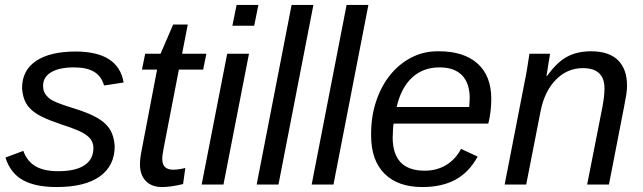

<svg xmlns="http://www.w3.org/2000/svg" viewBox="-20 -745 2596 775"><path d="M443 -155Q443 -76 383 -33Q323 10 208 10Q123 10 72.5 -18Q22 -46 2 -109L74 -136Q90 -93 124 -73.5Q158 -54 215 -54Q285 -54 321 -78Q357 -102 357 -147Q357 -178 332 -197Q309 -217 227 -243Q182 -258 152 -272.5Q122 -287 104.5 -304Q87 -321 79 -341.5Q71 -362 69 -389Q69 -461 125.5 -499Q182 -537 285 -537Q458 -537 479 -412L400 -400Q389 -438 359.5 -455.5Q330 -473 279 -473Q219 -473 186.5 -453.5Q154 -434 154 -399Q154 -377 164 -364Q169 -357 176 -350.5Q183 -344 193 -339Q212 -328 283 -306Q328 -292 358 -277Q388 -262 406 -244.5Q424 -227 432.5 -205Q441 -183 443 -155Z M634 10Q592 10 568.5 -14.5Q545 -39 545 -81Q545 -95 547 -110.5Q549 -126 553 -145L614 -464H553L566 -528H628L679 -646H738L715 -528H813L800 -464H702L641 -149Q635 -120 635 -103Q635 -60 679 -60Q701 -60 728 -67L719 -2Q669 10 634 10Z M918 -641 935 -725H1023L1006 -641ZM794 0 897 -528H985L882 0Z M1016 0 1157 -725H1245L1104 0Z M1238 0 1379 -725H1467L1326 0Z M1569 -246Q1567 -238 1566.5 -224Q1566 -210 1565 -190Q1565 -124 1597 -90Q1629 -56 1695 -56Q1743 -56 1781 -79Q1819 -102 1841 -144L1908 -113Q1873 -49 1818 -19.5Q1763 10 1685 10Q1586 10 1532 -44Q1478 -98 1478 -198V-205Q1478 -276 1498.5 -337Q1519 -398 1555 -442.5Q1591 -487 1640 -512.5Q1689 -538 1746 -538H1752Q1852 -538 1907.5 -488.5Q1963 -439 1963 -346Q1963 -294 1951 -246ZM1874 -313 1876 -348Q1876 -409 1845 -441Q1814 -473 1754 -473Q1688 -473 1643.5 -432Q1599 -391 1581 -313Z M2350 0 2412 -315Q2416 -337 2418 -355Q2420 -373 2420 -388Q2420 -470 2333 -470Q2270 -470 2224 -423.5Q2178 -377 2162 -296L2104 0H2017L2098 -416Q2103 -439 2107.5 -467Q2112 -495 2117 -528H2200Q2200 -523 2194 -490L2186 -438H2188Q2228 -494 2269 -516Q2310 -538 2366 -538Q2438 -538 2474.5 -502Q2511 -466 2511 -399Q2511 -383 2508 -363.5Q2505 -344 2500 -319L2438 0Z"/></svg>

Font: Libra Sans Modern
Style: Italic
Weight: 400
Italic angle: -12°
Foundry: Stefan Peev, Context Ltd
Version: Version 1.000